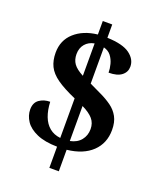

<svg xmlns="http://www.w3.org/2000/svg" viewBox="-152 -856 864 1031"><g transform="rotate(20 279.5 -340.5)"><path d="M255 -42Q184 -43 138.5 -63Q93 -83 72 -114.5Q51 -146 51 -181Q51 -220 77 -238Q103 -256 138 -256Q140 -209 153.5 -173.5Q167 -138 192.5 -117Q218 -96 255 -92V-318Q186 -348 146.5 -376Q107 -404 91 -437Q75 -470 75 -514Q75 -585 124.5 -629.5Q174 -674 255 -683V-760H309V-684Q398 -681 438 -651.5Q478 -622 478 -580Q478 -549 453 -529.5Q428 -510 379 -510Q379 -533 372.5 -558Q366 -583 351 -602.5Q336 -622 309 -629V-422Q344 -405 378 -389Q412 -373 440.5 -352.5Q469 -332 485.5 -302Q502 -272 502 -227Q502 -151 451.5 -102.5Q401 -54 309 -44V79H255ZM309 -94Q349 -102 370.5 -128.5Q392 -155 392 -192Q392 -226 372 -249.5Q352 -273 309 -294ZM255 -632Q222 -626 202.5 -603Q183 -580 183 -545Q183 -513 199 -490.5Q215 -468 255 -447Z"/></g></svg>

Font: Noto Naskh Arabic SemiBold
Style: Regular
Weight: 600
Designer: Monotype Design Team, David Williams, Mohamad Dakak and Nizar Qandah
Foundry: Monotype Imaging Inc.
Version: Version 2.016